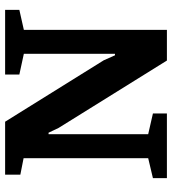

<svg xmlns="http://www.w3.org/2000/svg" viewBox="20 -708 688 769"><g transform="rotate(-90 364.5 -324.0)"><path d="M35 0V-56L115 -75V-574L49 -587V-648H261L507 -253L527 -208H533V-573L450 -591V-648H709V-591L629 -573V0H506L236 -434L217 -474H211V-75L294 -56V0Z"/></g></svg>

Font: Faustina
Style: Bold
Weight: 700
Designer: Alfonso Garcia
Foundry: http://www.omnibus-type.com
Version: Version 1.200